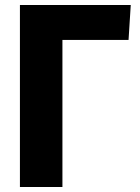

<svg xmlns="http://www.w3.org/2000/svg" viewBox="-20 -748 559 768"><path d="M59.7 0V-728H503L494.2 -588.2H229.7V0Z"/></svg>

Font: Murecho Thin
Style: Regular
Weight: 100
Designer: Neil Summerour
Foundry: Positype
Version: Version 1.010